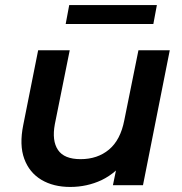

<svg xmlns="http://www.w3.org/2000/svg" viewBox="-20 -733 721 760"><path d="M258 7Q191 7 143.5 -21.5Q96 -50 76 -104.5Q56 -159 72 -238L131 -534H256L197 -241Q185 -176 209.5 -139.5Q234 -103 299 -103Q366 -103 411.5 -141Q457 -179 472 -257L528 -534H652L546 0H427L439 -58Q413 -35 382 -20Q324 7 258 7ZM240 -638 254 -713H601L587 -638Z"/></svg>

Font: Montserrat Thin SemiBold
Style: Italic
Weight: 600
Italic angle: -11.3°
Version: Version 9.000